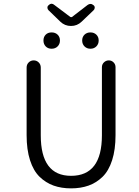

<svg xmlns="http://www.w3.org/2000/svg" viewBox="-20 -1078 756 1046"><path d="M125 -341.8V-710Q125 -726.6 136.2 -737.8Q147.5 -749 163.6 -749Q179.7 -749 190.9 -737.8Q202.1 -726.6 202.1 -710V-340.8Q202.1 -120.1 367.2 -120.1Q535.2 -120.1 535.2 -340.8V-711.9Q535.2 -727.5 546.4 -738.3Q557.6 -749 572.8 -749Q587.9 -749 598.6 -738.3Q609.4 -727.5 609.4 -711.9V-341.8Q609.4 -262.7 590.8 -205.1Q572.3 -147.5 538.6 -114.7Q504.9 -82 462.4 -66.9Q419.9 -51.8 367.2 -51.8Q314.5 -51.8 272 -66.9Q229.5 -82 195.8 -114.7Q162.1 -147.5 143.6 -205.1Q125 -262.7 125 -341.8ZM308.6 -960 244.1 -1022.5Q238.3 -1028.3 238.3 -1036.6Q238.3 -1044.9 245.1 -1049.8Q252.9 -1057.6 261.7 -1057.6Q268.6 -1057.6 276.4 -1050.8L363.3 -985.4Q365.2 -984.4 367.7 -984.4Q370.1 -984.4 372.1 -985.4L457 -1050.8Q464.8 -1056.6 472.7 -1056.6Q481.4 -1056.6 489.3 -1049.8Q496.1 -1044.9 496.1 -1036.6Q496.1 -1028.3 490.2 -1022.5L424.8 -960Q400.4 -936.5 366.7 -936.5Q333 -936.5 308.6 -960ZM293.9 -825.2Q281.2 -812.5 261.2 -812.5Q241.2 -812.5 229 -825.2Q216.8 -837.9 216.8 -857.4Q216.8 -877 229 -889.2Q241.2 -901.4 261.2 -901.4Q281.2 -901.4 293.9 -889.2Q306.6 -877 306.6 -857.4Q306.6 -837.9 293.9 -825.2ZM504.9 -825.2Q492.2 -812.5 472.7 -812.5Q453.1 -812.5 440.4 -825.2Q427.7 -837.9 427.7 -857.4Q427.7 -877 440.4 -889.2Q453.1 -901.4 472.7 -901.4Q492.2 -901.4 504.9 -889.2Q517.6 -877 517.6 -857.4Q517.6 -837.9 504.9 -825.2Z"/></svg>

Font: Gen Jyuu Gothic P Normal
Style: Regular
Weight: 300
Designer: [Source Han Sans]
Ryoko NISHIZUKA  (kana & ideographs); Paul D. Hunt (Latin, Greek & Cyrillic); Wenlong ZHANG  (bopomofo
Version: Version 1.002.20150607